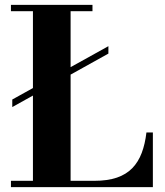

<svg xmlns="http://www.w3.org/2000/svg" viewBox="-20 -770 678 790"><path d="M30.5 -329.5V-360.5L426 -580V-549.5ZM25 0V-26H115.5V-724H25V-750H360.5V-724H270.5V-26H367.5Q422.5 -26 461 -39.2Q499.5 -52.5 524.2 -78Q549 -103.5 563 -140.5Q577 -177.5 582.5 -225H609V0Z"/></svg>

Font: Bodoni Moda 9pt
Style: Bold
Weight: 700
Designer: Owen Earl
Foundry: indestructible type
Version: Version 2.005